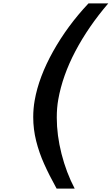

<svg xmlns="http://www.w3.org/2000/svg" viewBox="-20 -854 652 1121"><path d="M174 -170Q174 -220 182.5 -268Q206.5 -404.5 290.2 -554.2Q374 -704 496.5 -834H612Q495.5 -698 420 -554.8Q344.5 -411.5 320 -272Q311.5 -224.5 311.5 -167Q311.5 -65 339.2 44.2Q367 153.5 416 247H310.5Q267 168.5 237.8 103.2Q208.5 38 191.2 -30.8Q174 -99.5 174 -170Z"/></svg>

Font: JuliaMono ExtraBoldItalic
Style: Regular
Weight: 800
Italic angle: -9°
Monospace: yes
Designer: cormullion
Foundry: corm
Version: Version 0.049; ttfautohint (v1.8.4)